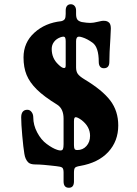

<svg xmlns="http://www.w3.org/2000/svg" viewBox="-20 -776 648 906"><path d="M280 80V38Q280 20 273.5 15Q267 10 245 8L218 5Q210 4 187.5 2Q165 0 147 0Q123 0 113 -10Q99 -24 95 -50Q90 -80 85 -136Q80 -192 80 -222Q80 -240 87.5 -249Q95 -258 109 -258Q121 -258 129 -247.5Q137 -237 137 -222Q137 -186 155.5 -151Q174 -116 200 -97Q228 -76 250 -69Q259 -66 265 -66Q274 -66 277 -72.5Q280 -79 280 -96V-216Q280 -263 250 -282Q188 -320 154 -353.5Q120 -387 105.5 -422.5Q91 -458 91 -505Q91 -575 142 -621.5Q193 -668 269 -676Q281 -679 285.5 -686Q290 -693 290 -710V-726Q290 -741 296.5 -748.5Q303 -756 314 -756Q325 -756 332 -748Q339 -740 339 -726V-710Q339 -693 344.5 -684.5Q350 -676 366 -672Q390 -668 403 -668Q423 -668 445 -674Q461 -678 467 -678Q479 -678 485 -675.5Q491 -673 496 -668Q503 -660 503 -641L501 -597Q496 -522 496 -484Q496 -454 470 -454Q458 -454 452 -462Q446 -470 446 -484Q446 -554 416 -575Q391 -593 368 -600Q359 -603 353 -603Q339 -603 339 -582V-458Q339 -439 347 -427.5Q355 -416 378 -402Q463 -351 500.5 -301.5Q538 -252 538 -184Q538 -110 491 -59Q444 -8 358 7Q339 10 334 15.5Q329 21 329 39V80Q329 110 305 110Q280 110 280 80ZM255 -472Q272 -455 282 -455Q287 -455 288.5 -458Q290 -461 290 -469V-582Q290 -593 287.5 -598Q285 -603 279 -603Q273 -603 265 -600Q246 -593 235 -578.5Q224 -564 224 -545Q224 -501 255 -472ZM345 -68Q371 -68 388 -87Q405 -106 405 -135Q405 -179 364 -210Q346 -223 337 -223Q333 -223 331 -218.5Q329 -214 329 -203V-92Q329 -78 332 -73Q335 -68 345 -68Z"/></svg>

Font: Raigarh
Style: Bold
Weight: 700
Designer: jaikishan Patel
Foundry: MagicType
Version: Version 1.000